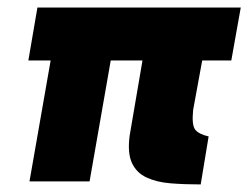

<svg xmlns="http://www.w3.org/2000/svg" viewBox="-20 -480 657 508"><path d="M79 -460H617L592 -320H515L491 -189Q487 -149 496.5 -137Q506 -125 532 -119L511 8Q468 8 431 5Q394 2 367.5 -10.5Q341 -23 329 -49Q317 -75 323 -121L357 -320H273L217 0H58L114 -320H55Z"/></svg>

Font: Jost* Heavy
Style: Italic
Weight: 800
Italic angle: -10°
Version: Version 3.7